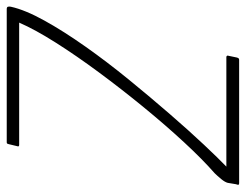

<svg xmlns="http://www.w3.org/2000/svg" viewBox="-122 -614 713 556"><g transform="rotate(90 234.0 -336.5)"><path d="M487 -673Q491 -673 491.5 -671Q492 -669 490 -664L486 -640Q484 -632 475 -621Q466 -610 458 -602Q418 -567 368.5 -513.5Q319 -460 267 -396.5Q215 -333 166.5 -267.5Q118 -202 80 -142Q42 -82 22 -36H376Q379 -36 380 -34.5Q381 -33 380 -31L374 -6Q373 -2 372 -1Q371 0 368 0H-17Q-23 0 -24 -3.5Q-25 -7 -24 -12Q-15 -53 16 -109Q47 -165 91.5 -228Q136 -291 187 -353.5Q238 -416 287 -472.5Q336 -529 376 -571.5Q416 -614 439 -636H122Q119 -636 118 -638Q117 -640 118 -642L123 -666Q124 -670 125.5 -671.5Q127 -673 130 -673Z"/></g></svg>

Font: Glory ExtraLight
Style: Italic
Weight: 250
Italic angle: -12°
Version: Version 1.011